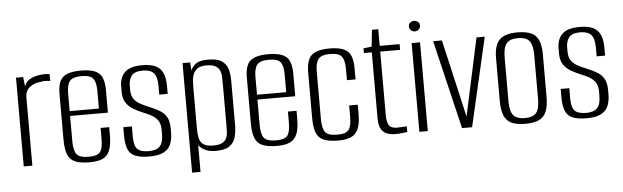

<svg xmlns="http://www.w3.org/2000/svg" viewBox="-47 -784 3463 1067"><g transform="rotate(-5 1684.5 -250.5)"><path d="M57 0V-495H97L103 -443Q115 -473 141.5 -485Q168 -497 195 -499Q222 -503 245 -498V-460Q240 -461 231.5 -462Q223 -463 213 -463Q203 -463 193 -460Q156 -458 130.5 -437.5Q105 -417 105 -381V0Z M425 9Q375 9 345.5 -2.5Q316 -14 303 -44Q290 -74 290 -130V-383Q290 -452 319.5 -477.5Q349 -503 420 -503Q490 -503 519.5 -477.5Q549 -452 549 -383V-257H338V-116Q338 -64 354.5 -43Q371 -22 423 -22Q470 -22 485.5 -42Q501 -62 501 -116V-176H549V-131Q549 -76 536 -45.5Q523 -15 496 -3Q469 9 425 9ZM338 -284H501V-384Q501 -430 485.5 -451Q470 -472 420 -472Q371 -472 354.5 -451Q338 -430 338 -384Z M758 6Q707 6 678 -6.5Q649 -19 638 -48Q627 -77 627 -125V-169H675V-113Q675 -62 693 -43Q711 -24 758 -24Q799 -24 818.5 -44Q838 -64 838 -111V-136Q838 -159 831 -176.5Q824 -194 805 -209Q786 -224 749 -238Q715 -252 689.5 -267.5Q664 -283 649.5 -306Q635 -329 635 -365V-396Q635 -445 664 -474Q693 -503 762 -503Q807 -503 834.5 -490.5Q862 -478 875.5 -450Q889 -422 889 -376V-332H842V-379Q842 -433 822.5 -453Q803 -473 763 -473Q716 -473 699.5 -451Q683 -429 683 -397V-372Q683 -343 695 -324Q707 -305 730.5 -292Q754 -279 789 -265Q818 -253 840.5 -239Q863 -225 876 -202Q889 -179 889 -138V-117Q889 -78 877 -50.5Q865 -23 836.5 -8.5Q808 6 758 6Z M986 116V-495H1029L1031 -450Q1041 -472 1061.5 -487Q1082 -502 1129 -502Q1180 -502 1205 -485Q1230 -468 1238.5 -439.5Q1247 -411 1247 -375V-130Q1247 -92 1239 -61Q1231 -30 1206 -11.5Q1181 7 1129 7Q1091 7 1067.5 -5Q1044 -17 1033 -34V116ZM1116 -24Q1148 -24 1165 -32.5Q1182 -41 1189.5 -56Q1197 -71 1198 -89.5Q1199 -108 1199 -128V-366Q1199 -385 1198 -404Q1197 -423 1189.5 -438Q1182 -453 1165 -462Q1148 -471 1116 -471Q1085 -471 1068 -459.5Q1051 -448 1043.5 -429.5Q1036 -411 1035 -389Q1034 -367 1034 -348V-121Q1034 -94 1039 -72Q1044 -50 1061.5 -37Q1079 -24 1116 -24Z M1470 9Q1420 9 1390.5 -2.5Q1361 -14 1348 -44Q1335 -74 1335 -130V-383Q1335 -452 1364.5 -477.5Q1394 -503 1465 -503Q1535 -503 1564.5 -477.5Q1594 -452 1594 -383V-257H1383V-116Q1383 -64 1399.5 -43Q1416 -22 1468 -22Q1515 -22 1530.5 -42Q1546 -62 1546 -116V-176H1594V-131Q1594 -76 1581 -45.5Q1568 -15 1541 -3Q1514 9 1470 9ZM1383 -284H1546V-384Q1546 -430 1530.5 -451Q1515 -472 1465 -472Q1416 -472 1399.5 -451Q1383 -430 1383 -384Z M1811 9Q1762 9 1732.5 -2.5Q1703 -14 1690 -43.5Q1677 -73 1677 -129V-380Q1677 -452 1706.5 -478.5Q1736 -505 1807 -505Q1877 -505 1906.5 -479Q1936 -453 1936 -383V-321H1888V-384Q1888 -431 1872.5 -452.5Q1857 -474 1807 -474Q1758 -474 1741.5 -452.5Q1725 -431 1725 -384V-119Q1725 -66 1741.5 -45Q1758 -24 1810 -24Q1857 -24 1872.5 -44.5Q1888 -65 1888 -119V-180H1936V-129Q1936 -75 1923 -45Q1910 -15 1882.5 -3Q1855 9 1811 9Z M2128 1Q2107 1 2090 -4.5Q2073 -10 2061.5 -21.5Q2050 -33 2044.5 -51Q2039 -69 2039 -95V-463H1995V-489L2041 -495L2051 -588H2086V-495H2197V-463H2086V-103Q2086 -73 2097 -53.5Q2108 -34 2142 -34Q2157 -34 2173 -35Q2189 -36 2197 -37V-5Q2188 -4 2169 -1.5Q2150 1 2128 1Z M2264 0V-495H2311V0ZM2288 -558Q2275 -558 2266 -567Q2257 -576 2257 -588Q2257 -601 2266 -609Q2275 -617 2288 -617Q2300 -617 2309.5 -609Q2319 -601 2319 -588Q2319 -576 2309.5 -567Q2300 -558 2288 -558Z M2502 0 2384 -495H2433L2534 -55H2531L2626 -495H2672L2558 0Z M2855 7Q2809 7 2780 -5.5Q2751 -18 2737.5 -49Q2724 -80 2724 -133V-370Q2724 -441 2753.5 -472Q2783 -503 2855 -503Q2927 -503 2956 -472.5Q2985 -442 2985 -370V-133Q2985 -81 2972 -50Q2959 -19 2930.5 -6Q2902 7 2855 7ZM2855 -25Q2900 -25 2918.5 -47Q2937 -69 2937 -127V-370Q2937 -424 2919 -447.5Q2901 -471 2855 -471Q2810 -471 2791 -448.5Q2772 -426 2772 -370V-127Q2772 -70 2791 -47.5Q2810 -25 2855 -25Z M3198 6Q3147 6 3118 -6.5Q3089 -19 3078 -48Q3067 -77 3067 -125V-169H3115V-113Q3115 -62 3133 -43Q3151 -24 3198 -24Q3239 -24 3258.5 -44Q3278 -64 3278 -111V-136Q3278 -159 3271 -176.5Q3264 -194 3245 -209Q3226 -224 3189 -238Q3155 -252 3129.5 -267.5Q3104 -283 3089.5 -306Q3075 -329 3075 -365V-396Q3075 -445 3104 -474Q3133 -503 3202 -503Q3247 -503 3274.5 -490.5Q3302 -478 3315.5 -450Q3329 -422 3329 -376V-332H3282V-379Q3282 -433 3262.5 -453Q3243 -473 3203 -473Q3156 -473 3139.5 -451Q3123 -429 3123 -397V-372Q3123 -343 3135 -324Q3147 -305 3170.5 -292Q3194 -279 3229 -265Q3258 -253 3280.5 -239Q3303 -225 3316 -202Q3329 -179 3329 -138V-117Q3329 -78 3317 -50.5Q3305 -23 3276.5 -8.5Q3248 6 3198 6Z"/></g></svg>

Font: Alumni Sans Light
Style: Regular
Weight: 300
Version: Version 1.018